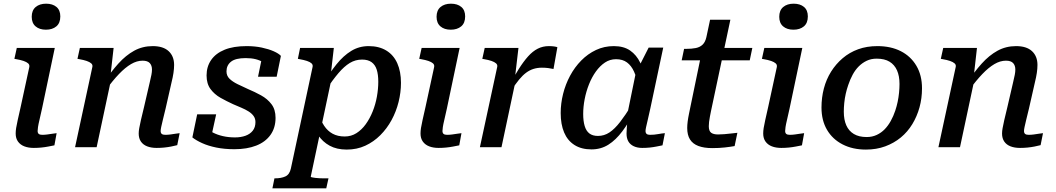

<svg xmlns="http://www.w3.org/2000/svg" viewBox="-20 -798 5723 1041"><path d="M65 -74Q65 -88 67.5 -104Q70 -120 76 -147Q82 -174 92 -218L139 -435Q141 -447 132.5 -454.5Q124 -462 108 -467.5Q92 -473 69 -477L58 -479L71 -538H277L208 -210Q200 -173 194 -148Q188 -123 186 -109Q184 -95 184 -88Q184 -77 190 -72Q196 -67 209 -67Q223 -67 237 -69Q251 -71 264.5 -73Q278 -75 287 -76L275 -10Q260 -7 242 -3.5Q224 0 204 2Q184 4 163 4Q134 4 112 -4.5Q90 -13 77.5 -30.5Q65 -48 65 -74ZM152 -707Q152 -742 173.5 -760Q195 -778 230 -778Q265 -778 286 -760.5Q307 -743 307 -709Q307 -673 285.5 -655Q264 -637 229 -637Q194 -637 173 -655Q152 -673 152 -707Z M387 0H504L585 -380L579 -388L596 -538H413L400 -479L411 -477Q434 -473 450 -467.5Q466 -462 474.5 -454.5Q483 -447 481 -436ZM878 -210 910 -351Q917 -379 920.5 -402.5Q924 -426 924 -446Q924 -493 894.5 -520.5Q865 -548 808 -548Q753 -548 707.5 -523Q662 -498 621.5 -453Q581 -408 542 -349L554 -310Q591 -361 625 -396.5Q659 -432 690.5 -450.5Q722 -469 753 -469Q780 -469 792 -456Q804 -443 804 -421Q804 -408 801 -392.5Q798 -377 792 -352L761 -218Q750 -174 744 -147Q738 -120 735 -103.5Q732 -87 732 -74Q732 -48 744 -30.5Q756 -13 778 -4.5Q800 4 829 4Q851 4 870.5 2Q890 0 908 -3.5Q926 -7 941 -11L954 -76Q944 -75 931.5 -73Q919 -71 904.5 -69Q890 -67 876 -67Q863 -67 857 -72Q851 -77 851 -88Q851 -95 854 -109.5Q857 -124 863 -148.5Q869 -173 878 -210Z M1251 11Q1197 11 1153 2Q1109 -7 1076 -22Q1043 -37 1023 -53L1049 -178H1152L1122 -41Q1104 -49 1097 -59Q1090 -69 1091.5 -81.5Q1093 -94 1100 -106Q1112 -91 1135 -79Q1158 -67 1188.5 -60Q1219 -53 1254 -53Q1286 -53 1311 -62Q1336 -71 1350.5 -89.5Q1365 -108 1365 -136Q1365 -155 1355 -169Q1345 -183 1327.5 -194Q1310 -205 1288.5 -214Q1267 -223 1244 -233Q1209 -249 1176 -267.5Q1143 -286 1121.5 -315Q1100 -344 1100 -389Q1100 -437 1125 -473Q1150 -509 1198 -528.5Q1246 -548 1317 -548Q1362 -548 1399.5 -540Q1437 -532 1464 -520Q1491 -508 1503 -495L1480 -382H1379L1401 -489Q1412 -489 1421.5 -481Q1431 -473 1435.5 -460.5Q1440 -448 1436 -434Q1425 -449 1407.5 -460Q1390 -471 1366.5 -477Q1343 -483 1312 -483Q1257 -483 1232.5 -463.5Q1208 -444 1208 -411Q1208 -387 1224.5 -371Q1241 -355 1267.5 -342Q1294 -329 1325 -315Q1361 -300 1395.5 -281Q1430 -262 1452 -233Q1474 -204 1474 -159Q1474 -105 1446.5 -66.5Q1419 -28 1369 -8.5Q1319 11 1251 11Z M1457 223 1468 169H1470Q1505 169 1527.5 158.5Q1550 148 1557 116L1675 -436Q1677 -447 1669 -454.5Q1661 -462 1644.5 -467.5Q1628 -473 1605 -477L1595 -479L1607 -538H1790L1772 -381L1781 -388L1665 159Q1664 162 1671 163.5Q1678 165 1689.5 166.5Q1701 168 1714 168.5Q1727 169 1738 169H1761L1749 223ZM1668 -147 1709 -182Q1719 -144 1737.5 -116Q1756 -88 1783.5 -73Q1811 -58 1849 -58Q1884 -58 1912.5 -76Q1941 -94 1963 -124.5Q1985 -155 2000.5 -193.5Q2016 -232 2023.5 -274Q2031 -316 2031 -355Q2031 -394 2022.5 -420.5Q2014 -447 1994.5 -461Q1975 -475 1943 -475Q1907 -475 1876.5 -456.5Q1846 -438 1815 -401.5Q1784 -365 1747 -310L1730 -340Q1767 -403 1804.5 -449.5Q1842 -496 1884.5 -522Q1927 -548 1979 -548Q2035 -548 2074.5 -524Q2114 -500 2134 -455Q2154 -410 2154 -349Q2154 -297 2141 -245Q2128 -193 2103 -147Q2078 -101 2042 -65Q2006 -29 1960.5 -8Q1915 13 1860 13Q1806 13 1767.5 -8Q1729 -29 1705 -65.5Q1681 -102 1668 -147Z M2260 -74Q2260 -88 2262.5 -104Q2265 -120 2271 -147Q2277 -174 2287 -218L2334 -435Q2336 -447 2327.5 -454.5Q2319 -462 2303 -467.5Q2287 -473 2264 -477L2253 -479L2266 -538H2472L2403 -210Q2395 -173 2389 -148Q2383 -123 2381 -109Q2379 -95 2379 -88Q2379 -77 2385 -72Q2391 -67 2404 -67Q2418 -67 2432 -69Q2446 -71 2459.5 -73Q2473 -75 2482 -76L2470 -10Q2455 -7 2437 -3.5Q2419 0 2399 2Q2379 4 2358 4Q2329 4 2307 -4.5Q2285 -13 2272.5 -30.5Q2260 -48 2260 -74ZM2347 -707Q2347 -742 2368.5 -760Q2390 -778 2425 -778Q2460 -778 2481 -760.5Q2502 -743 2502 -709Q2502 -673 2480.5 -655Q2459 -637 2424 -637Q2389 -637 2368 -655Q2347 -673 2347 -707Z M2582 0H2699L2778 -372L2772 -376L2791 -538H2608L2595 -479L2606 -477Q2629 -473 2645 -467.5Q2661 -462 2669.5 -454.5Q2678 -447 2676 -436ZM3002 -542Q2998 -544 2985.5 -546Q2973 -548 2956 -548Q2923 -548 2895.5 -534Q2868 -520 2843 -492Q2818 -464 2792.5 -423.5Q2767 -383 2738 -329L2753 -308Q2775 -343 2794.5 -366.5Q2814 -390 2833 -404Q2852 -418 2873 -424.5Q2894 -431 2918 -431Q2937 -431 2952 -429Q2967 -427 2981 -424Z M3479 -364 3440 -334Q3432 -378 3417.5 -410Q3403 -442 3379.5 -459.5Q3356 -477 3320 -477Q3287 -477 3260 -459Q3233 -441 3211 -410.5Q3189 -380 3173.5 -341Q3158 -302 3150 -260.5Q3142 -219 3142 -180Q3142 -142 3150 -115Q3158 -88 3175.5 -74.5Q3193 -61 3222 -61Q3256 -61 3284.5 -80Q3313 -99 3342 -136.5Q3371 -174 3405 -229L3424 -198Q3390 -134 3354.5 -86.5Q3319 -39 3278.5 -13.5Q3238 12 3187 12Q3132 12 3094.5 -12Q3057 -36 3038.5 -80Q3020 -124 3020 -185Q3020 -237 3033 -289Q3046 -341 3071 -387.5Q3096 -434 3131.5 -470Q3167 -506 3211.5 -527Q3256 -548 3308 -548Q3362 -548 3396.5 -524Q3431 -500 3451 -458.5Q3471 -417 3479 -364ZM3576 -540 3506 -210Q3498 -173 3492 -148Q3486 -123 3483 -109Q3480 -95 3480 -88Q3480 -77 3486 -72Q3492 -67 3504 -67Q3527 -67 3548.5 -71Q3570 -75 3585 -76L3572 -10Q3557 -7 3539.5 -3.5Q3522 0 3503 2Q3484 4 3462 4Q3436 4 3416.5 -5Q3397 -14 3387 -31Q3377 -48 3377 -74Q3377 -84 3378.5 -105.5Q3380 -127 3383 -157L3375 -148L3429 -412L3436 -420L3497 -540Z M3842 5Q3797 5 3766.5 -6.5Q3736 -18 3721 -42Q3706 -66 3706 -104Q3706 -120 3708.5 -139.5Q3711 -159 3715.5 -180.5Q3720 -202 3724 -222L3786 -522L3844 -538H4059L4045 -471H3676L3689 -533H3699Q3730 -533 3752.5 -537.5Q3775 -542 3789.5 -556Q3804 -570 3810 -597L3830 -691H3940L3835 -196Q3832 -181 3829 -165.5Q3826 -150 3824.5 -137Q3823 -124 3823 -114Q3823 -88 3835.5 -78.5Q3848 -69 3873 -69Q3887 -69 3907 -70.5Q3927 -72 3946.5 -74.5Q3966 -77 3978 -78L3963 -6Q3941 -2 3910 1.5Q3879 5 3842 5Z M4118 -74Q4118 -88 4120.5 -104Q4123 -120 4129 -147Q4135 -174 4145 -218L4192 -435Q4194 -447 4185.5 -454.5Q4177 -462 4161 -467.5Q4145 -473 4122 -477L4111 -479L4124 -538H4330L4261 -210Q4253 -173 4247 -148Q4241 -123 4239 -109Q4237 -95 4237 -88Q4237 -77 4243 -72Q4249 -67 4262 -67Q4276 -67 4290 -69Q4304 -71 4317.5 -73Q4331 -75 4340 -76L4328 -10Q4313 -7 4295 -3.5Q4277 0 4257 2Q4237 4 4216 4Q4187 4 4165 -4.5Q4143 -13 4130.5 -30.5Q4118 -48 4118 -74ZM4205 -707Q4205 -742 4226.5 -760Q4248 -778 4283 -778Q4318 -778 4339 -760.5Q4360 -743 4360 -709Q4360 -673 4338.5 -655Q4317 -637 4282 -637Q4247 -637 4226 -655Q4205 -673 4205 -707Z M4834 -198Q4842 -222 4847 -246Q4852 -270 4854.5 -295Q4857 -320 4857 -343Q4857 -386 4843.5 -416.5Q4830 -447 4803 -463.5Q4776 -480 4733 -480Q4703 -480 4679 -468.5Q4655 -457 4636 -438Q4617 -419 4603 -393Q4589 -367 4579 -337Q4571 -314 4565.5 -289.5Q4560 -265 4557.5 -240Q4555 -215 4555 -192Q4555 -149 4568.5 -118.5Q4582 -88 4609.5 -71.5Q4637 -55 4679 -55Q4709 -55 4733.5 -66.5Q4758 -78 4776.5 -97Q4795 -116 4809.5 -142Q4824 -168 4834 -198ZM4434 -215Q4434 -269 4447 -318.5Q4460 -368 4486 -409.5Q4512 -451 4549 -482.5Q4586 -514 4633 -531Q4680 -548 4737 -548Q4810 -548 4864 -520.5Q4918 -493 4948.5 -441.5Q4979 -390 4979 -319Q4979 -265 4965.5 -216Q4952 -167 4926.5 -125Q4901 -83 4864 -52.5Q4827 -22 4779.5 -4.5Q4732 13 4675 13Q4603 13 4548.5 -15Q4494 -43 4464 -94Q4434 -145 4434 -215Z M5068 0H5185L5266 -380L5260 -388L5277 -538H5094L5081 -479L5092 -477Q5115 -473 5131 -467.5Q5147 -462 5155.5 -454.5Q5164 -447 5162 -436ZM5559 -210 5591 -351Q5598 -379 5601.5 -402.5Q5605 -426 5605 -446Q5605 -493 5575.5 -520.5Q5546 -548 5489 -548Q5434 -548 5388.5 -523Q5343 -498 5302.5 -453Q5262 -408 5223 -349L5235 -310Q5272 -361 5306 -396.5Q5340 -432 5371.5 -450.5Q5403 -469 5434 -469Q5461 -469 5473 -456Q5485 -443 5485 -421Q5485 -408 5482 -392.5Q5479 -377 5473 -352L5442 -218Q5431 -174 5425 -147Q5419 -120 5416 -103.5Q5413 -87 5413 -74Q5413 -48 5425 -30.5Q5437 -13 5459 -4.5Q5481 4 5510 4Q5532 4 5551.5 2Q5571 0 5589 -3.5Q5607 -7 5622 -11L5635 -76Q5625 -75 5612.5 -73Q5600 -71 5585.5 -69Q5571 -67 5557 -67Q5544 -67 5538 -72Q5532 -77 5532 -88Q5532 -95 5535 -109.5Q5538 -124 5544 -148.5Q5550 -173 5559 -210Z"/></svg>

Font: Roboto Serif Medium
Style: Italic
Weight: 500
Italic angle: -10°
Designer: Greg Gazdowicz
Foundry: Commercial Type
Version: Version 1.008